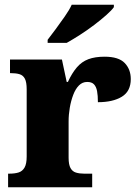

<svg xmlns="http://www.w3.org/2000/svg" viewBox="-20 -786 584 806"><path d="M14 0V-57H19Q42 -57 58 -62Q74 -67 83 -82.5Q92 -98 92 -129V-411Q92 -441 84.5 -455.5Q77 -470 62 -474.5Q47 -479 25 -479H22V-536H240L260 -442H265Q282 -479 302.5 -503Q323 -527 351 -537.5Q379 -548 419 -548Q478 -548 503.5 -521.5Q529 -495 529 -454Q529 -403 491.5 -380Q454 -357 391 -357Q391 -385 387.5 -403.5Q384 -422 374.5 -432Q365 -442 346 -442Q326 -442 311.5 -427.5Q297 -413 287.5 -388Q278 -363 273 -334Q268 -305 268 -276V-124Q268 -95 276 -80.5Q284 -66 299 -61.5Q314 -57 333 -57H367V0ZM180 -619Q195 -638 214 -664Q233 -690 252 -717Q271 -744 281 -766H458V-756Q449 -743 426.5 -723Q404 -703 375 -681Q346 -659 315.5 -639.5Q285 -620 260 -606H180Z"/></svg>

Font: Noto Serif Ethiopic ExtraBold
Style: Regular
Weight: 800
Version: Version 2.102